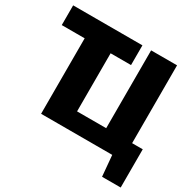

<svg xmlns="http://www.w3.org/2000/svg" viewBox="-181 -872 1207 1205"><g transform="rotate(30 422.5 -269.5)"><path d="M578 0V-690H766V0ZM179 0V-690H367V0ZM359 0V-126H843V0ZM708 151 694 -7H843V151ZM13 -547V-690H515V-547Z"/></g></svg>

Font: Exo 2 ExtraBold
Style: Regular
Weight: 800
Designer: Natanael Gama
Foundry: Natanael Gama
Version: Version 2.010